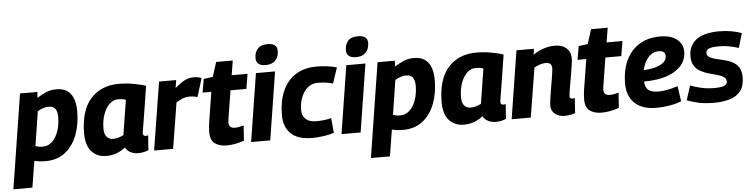

<svg xmlns="http://www.w3.org/2000/svg" viewBox="-81 -1043 6010 1530"><g transform="rotate(-5 2924.0 -278.0)"><path d="M-28 210 91 -546H230L227 -499Q262 -522 298.5 -538Q335 -554 382 -554Q458 -554 495.5 -505.5Q533 -457 533 -365Q533 -262 501 -177Q469 -92 405.5 -41.5Q342 9 247 9Q220 9 197 6Q174 3 158 -1L124 210ZM235 -108Q270 -108 297 -127.5Q324 -147 342 -179.5Q360 -212 369 -251Q378 -290 378 -329Q378 -377 361.5 -399Q345 -421 309 -421Q287 -421 264 -413.5Q241 -406 220 -393L177 -117Q189 -113 203.5 -110.5Q218 -108 235 -108Z M988 10Q955 10 927.5 -4Q900 -18 886 -44Q854 -18 815.5 -4Q777 10 734 10Q661 10 616.5 -38.5Q572 -87 572 -183Q572 -365 655 -459.5Q738 -554 882 -554Q938 -554 998.5 -543.5Q1059 -533 1097 -519Q1079 -403 1067.5 -330.5Q1056 -258 1049.5 -219.5Q1043 -181 1040.5 -165Q1038 -149 1038 -146Q1038 -122 1059 -122Q1071 -122 1079 -125L1071 -7Q1057 0 1034 5Q1011 10 988 10ZM883 -144 927 -422Q914 -428 898.5 -430Q883 -432 866 -432Q827 -432 796 -402.5Q765 -373 747 -322Q729 -271 729 -208Q729 -164 748.5 -142.5Q768 -121 799 -121Q820 -121 842.5 -127.5Q865 -134 883 -144Z M1340 -544 1330 -481Q1375 -520 1409 -537Q1443 -554 1478 -554Q1514 -554 1543 -543L1498 -395Q1464 -404 1434 -404Q1410 -404 1384.5 -395.5Q1359 -387 1327 -366L1268 0H1116L1203 -544Z M1844 -137 1836 -16Q1800 -3 1765.5 3.5Q1731 10 1694 10Q1640 10 1603 -15.5Q1566 -41 1566 -110Q1566 -125 1568 -146.5Q1570 -168 1573 -188L1611 -426H1541L1560 -534L1633 -544L1670 -660H1803L1784 -544H1911L1891 -425H1764L1728 -199Q1725 -182 1725 -171Q1725 -149 1736.5 -137Q1748 -125 1775 -125Q1789 -125 1806 -128Q1823 -131 1844 -137Z M2090 -766Q2167 -766 2167 -705Q2166 -657 2139 -629Q2112 -601 2062 -601Q1985 -601 1985 -663Q1985 -708 2010 -737Q2035 -766 2090 -766ZM1892 0 1978 -544H2131L2045 0Z M2379 10Q2266 10 2210.5 -43.5Q2155 -97 2155 -193Q2155 -301 2190 -382.5Q2225 -464 2294 -509Q2363 -554 2465 -554Q2507 -554 2549 -548.5Q2591 -543 2625 -533L2583 -408Q2550 -417 2520 -420.5Q2490 -424 2461 -424Q2415 -424 2381.5 -396Q2348 -368 2329.5 -321.5Q2311 -275 2311 -219Q2311 -172 2340.5 -146Q2370 -120 2422 -120Q2453 -120 2481.5 -123Q2510 -126 2544 -134L2555 -16Q2517 -3 2470 3.5Q2423 10 2379 10Z M2813 -766Q2890 -766 2890 -705Q2889 -657 2862 -629Q2835 -601 2785 -601Q2708 -601 2708 -663Q2708 -708 2733 -737Q2758 -766 2813 -766ZM2615 0 2701 -544H2854L2768 0Z M2832 210 2951 -546H3090L3087 -499Q3122 -522 3158.5 -538Q3195 -554 3242 -554Q3318 -554 3355.5 -505.5Q3393 -457 3393 -365Q3393 -262 3361 -177Q3329 -92 3265.5 -41.5Q3202 9 3107 9Q3080 9 3057 6Q3034 3 3018 -1L2984 210ZM3095 -108Q3130 -108 3157 -127.5Q3184 -147 3202 -179.5Q3220 -212 3229 -251Q3238 -290 3238 -329Q3238 -377 3221.5 -399Q3205 -421 3169 -421Q3147 -421 3124 -413.5Q3101 -406 3080 -393L3037 -117Q3049 -113 3063.5 -110.5Q3078 -108 3095 -108Z M3848 10Q3815 10 3787.5 -4Q3760 -18 3746 -44Q3714 -18 3675.5 -4Q3637 10 3594 10Q3521 10 3476.5 -38.5Q3432 -87 3432 -183Q3432 -365 3515 -459.5Q3598 -554 3742 -554Q3798 -554 3858.5 -543.5Q3919 -533 3957 -519Q3939 -403 3927.5 -330.5Q3916 -258 3909.5 -219.5Q3903 -181 3900.5 -165Q3898 -149 3898 -146Q3898 -122 3919 -122Q3931 -122 3939 -125L3931 -7Q3917 0 3894 5Q3871 10 3848 10ZM3743 -144 3787 -422Q3774 -428 3758.5 -430Q3743 -432 3726 -432Q3687 -432 3656 -402.5Q3625 -373 3607 -322Q3589 -271 3589 -208Q3589 -164 3608.5 -142.5Q3628 -121 3659 -121Q3680 -121 3702.5 -127.5Q3725 -134 3743 -144Z M4062 -544H4202L4195 -497Q4279 -554 4368 -554Q4429 -554 4462.5 -523Q4496 -492 4496 -438Q4496 -427 4491.5 -396Q4487 -365 4480.5 -325.5Q4474 -286 4467 -247Q4460 -208 4455.5 -179.5Q4451 -151 4451 -143Q4451 -122 4472 -122Q4483 -122 4492 -125L4484 -6Q4468 2 4444.5 6Q4421 10 4400 10Q4352 10 4322 -15Q4292 -40 4292 -81Q4292 -95 4296 -126Q4300 -157 4306.5 -195.5Q4313 -234 4319.5 -272Q4326 -310 4330 -339Q4334 -368 4334 -378Q4334 -399 4322.5 -411Q4311 -423 4285 -423Q4263 -423 4239 -415Q4215 -407 4193 -395L4129 0H3976Z M4843 -137 4835 -16Q4799 -3 4764.5 3.5Q4730 10 4693 10Q4639 10 4602 -15.5Q4565 -41 4565 -110Q4565 -125 4567 -146.5Q4569 -168 4572 -188L4610 -426H4540L4559 -534L4632 -544L4669 -660H4802L4783 -544H4910L4890 -425H4763L4727 -199Q4724 -182 4724 -171Q4724 -149 4735.5 -137Q4747 -125 4774 -125Q4788 -125 4805 -128Q4822 -131 4843 -137Z M5334 -25Q5288 -7 5236 1.5Q5184 10 5134 10Q5022 10 4961.5 -46.5Q4901 -103 4901 -207Q4901 -306 4936 -384.5Q4971 -463 5040.5 -508.5Q5110 -554 5213 -554Q5296 -554 5344.5 -516.5Q5393 -479 5393 -417Q5393 -338 5330.5 -285Q5268 -232 5159 -215Q5102 -207 5053 -207Q5056 -158 5082 -138Q5108 -118 5162 -118Q5190 -118 5230 -125Q5270 -132 5316 -147ZM5190 -438Q5143 -438 5108 -400.5Q5073 -363 5059 -298Q5073 -299 5088 -300.5Q5103 -302 5117 -304Q5176 -314 5209 -337Q5242 -360 5243 -395Q5243 -438 5190 -438Z M5379 -29 5416 -144Q5450 -130 5500.5 -118.5Q5551 -107 5600 -107Q5659 -107 5684.5 -116.5Q5710 -126 5710 -149Q5710 -173 5690.5 -186.5Q5671 -200 5640 -208.5Q5609 -217 5574.5 -226.5Q5540 -236 5509 -252.5Q5478 -269 5458.5 -298Q5439 -327 5439 -376Q5439 -459 5499 -506.5Q5559 -554 5686 -554Q5737 -554 5783.5 -545.5Q5830 -537 5863 -524L5829 -408Q5795 -420 5754 -427.5Q5713 -435 5676 -435Q5617 -435 5592.5 -425Q5568 -415 5568 -392Q5568 -369 5587.5 -357Q5607 -345 5638 -337.5Q5669 -330 5703.5 -322Q5738 -314 5769 -298Q5800 -282 5819.5 -253Q5839 -224 5839 -174Q5839 -105 5809 -65Q5779 -25 5724 -7.5Q5669 10 5594 10Q5525 10 5473 -1Q5421 -12 5379 -29Z"/></g></svg>

Font: Georama
Style: Bold Italic
Weight: 700
Italic angle: -9°
Designer: Jean-Baptiste Levee
Foundry: Production Type
Version: Version 1.000